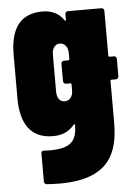

<svg xmlns="http://www.w3.org/2000/svg" viewBox="-53 -566 571 815"><g transform="rotate(-5 232.5 -158.0)"><path d="M444 -309H426C423 -309 421 -311 421 -314V-505C421 -512 416 -517 409 -517H267C260 -517 255 -512 255 -505V-481C255 -477 252 -476 249 -480C222 -520 183 -525 158 -525C64 -525 21 -464 21 -352V-167C21 -61 61 6 158 6C180 6 220 2 248 -34C251 -38 255 -37 255 -32C253 28 237 65 138 65C131 65 123 64 115 64C107 63 102 67 102 75V194C102 201 106 206 114 207C133 208 151 209 168 209C377 209 421 104 421 -30V-206C421 -209 423 -211 426 -211H444C451 -211 456 -216 456 -223V-297C456 -304 451 -309 444 -309ZM220 -137C200 -137 187 -154 187 -180V-339C187 -365 200 -383 220 -383C241 -383 255 -365 255 -339V-314C255 -311 253 -309 250 -309H232C225 -309 220 -304 220 -297V-223C220 -216 225 -211 232 -211H250C253 -211 255 -209 255 -206V-180C255 -154 241 -137 220 -137Z"/></g></svg>

Font: Barlow Condensed ExtraBold
Style: Regular
Weight: 800
Width: 3
Designer: Jeremy Tribby
Foundry: Tribby Type
Version: Version 1.422;hotconv 1.0.109;makeotfexe 2.5.65596